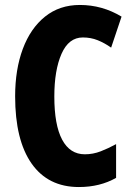

<svg xmlns="http://www.w3.org/2000/svg" viewBox="-20 -744 534 774"><path d="M314 -593Q257 -593 228 -527Q199 -461 199 -355Q199 -240 230.5 -181Q262 -122 322 -122Q355 -122 386 -134Q417 -146 448 -163V-27Q383 10 298 10Q174 10 107.5 -84.5Q41 -179 41 -356Q41 -464 72 -547Q103 -630 161.5 -677Q220 -724 302 -724Q392 -724 470 -677L428 -552Q401 -571 373.5 -582Q346 -593 314 -593Z"/></svg>

Font: Noto Sans ExtraCondensed ExtraBold
Style: Regular
Weight: 800
Width: 2
Designer: Monotype Design Team
Foundry: Monotype Imaging Inc.
Version: Version 2.013; ttfautohint (v1.8.4.7-5d5b)